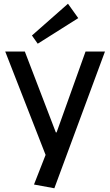

<svg xmlns="http://www.w3.org/2000/svg" viewBox="-20 -816 590 1028"><path d="M162 172 240 -27 231 31 8 -540H113L279 -107H283L438 -540H542L271 192ZM399 -719 182 -582 151 -626 344 -796Z"/></svg>

Font: Pathway Extreme Medium
Style: Regular
Weight: 500
Designer: Eduardo Rodriguez Tunni
Foundry: Eduardo Rodriguez Tunni
Version: Version 1.001;gftools[0.9.26]